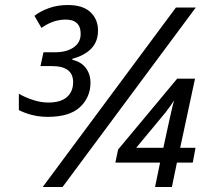

<svg xmlns="http://www.w3.org/2000/svg" viewBox="-20 -744 833 764"><path d="M170 -279Q137 -279 107.5 -286.5Q78 -294 55 -306V-371Q81 -356 112 -346Q143 -336 172 -336Q222 -336 246.5 -358Q271 -380 271 -417Q271 -481 187 -481H141L153 -536H199Q245 -536 273 -555.5Q301 -575 301 -609Q301 -668 237 -666Q211 -665 188.5 -656.5Q166 -648 145 -633L117 -681Q140 -699 174 -711.5Q208 -724 250 -724Q310 -724 340 -695.5Q370 -667 370 -623Q370 -578 343 -550.5Q316 -523 268 -510V-506Q303 -498 321.5 -473.5Q340 -449 340 -415Q340 -357 298.5 -318Q257 -279 170 -279ZM150 0 680 -714H759L229 0ZM597 0 617 -97H439L450 -149L685 -431H756L697 -156H758L747 -97H684L664 0ZM522 -156H630L650 -248Q656 -274 661 -297.5Q666 -321 673 -345Q669 -338 659.5 -324.5Q650 -311 639 -297Q628 -283 620 -274Z"/></svg>

Font: Noto Sans IKEA
Style: Italic
Weight: 400
Italic angle: -12°
Designer: Monotype Design Team
Foundry: Monotype Imaging Inc.
Version: Version 2.001